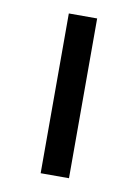

<svg xmlns="http://www.w3.org/2000/svg" viewBox="-63 -529 412 574"><g transform="rotate(10 143.0 -242.5)"><path d="M100 -485H186V0H100Z"/></g></svg>

Font: Sarpanch
Style: Regular
Weight: 400
Designer: Manushi Parikh (Devanagari and Latin), Jyotish Sonowal (Devanagari)
Foundry: Indian Type Foundry
Version: Version 2.004;PS 1.0;hotconv 1.0.78;makeotf.lib2.5.61930; tt